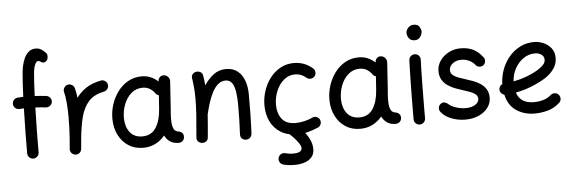

<svg xmlns="http://www.w3.org/2000/svg" viewBox="-62 -1047 4610 1543"><g transform="rotate(-5 2243.5 -275.5)"><path d="M44.4 -401.4Q43.5 -420.4 55.7 -435.1Q67.9 -449.7 86.9 -450.7Q99.1 -451.7 110.4 -452.4Q121.6 -453.1 132.3 -453.1Q134.3 -505.9 137.2 -554.4Q140.1 -603 143.6 -643.1Q146 -670.9 152.8 -703.6Q159.7 -736.3 173.6 -765.4Q187.5 -794.4 210 -813Q232.4 -831.5 265.6 -831.5Q290.5 -831.5 310.3 -819.1Q330.1 -806.6 345.2 -789.6Q356.4 -776.4 355.7 -758.1Q355 -739.7 345.7 -728.5Q335 -716.3 325 -714.6Q314.9 -712.9 305.2 -715.8Q289.6 -729.5 276.9 -729.5Q262.2 -729.5 250.7 -704.6Q239.3 -679.7 235.4 -635.3Q231.9 -597.2 229.2 -550.3Q226.6 -503.4 224.6 -452.1Q247.6 -451.2 270.5 -449Q293.5 -446.8 316.9 -444.3Q335.4 -442.4 347.7 -427Q359.9 -411.6 357.4 -393.1Q355.5 -374.5 340.1 -362.8Q324.7 -351.1 306.2 -353Q263.2 -357.9 221.7 -359.9Q218.8 -262.2 217.5 -166Q216.3 -69.8 216.3 2Q216.3 21 202.6 34.4Q189 47.9 169.9 47.9Q150.9 47.9 137.5 34.4Q124 21 124 2Q124 -70.3 125.2 -166.3Q126.5 -262.2 129.4 -360.8Q109.9 -360.4 93.8 -358.9Q74.7 -357.9 60.3 -370.1Q45.9 -382.3 44.4 -401.4Z M509.3 45.9Q502.4 44.9 496.1 42Q473.1 32.2 468.3 8.3Q468.3 7.8 468.3 7.3Q468.3 6.8 468.3 6.3Q467.3 1 467.8 -4.9Q467.8 -6.3 468.3 -7.8Q469.7 -26.9 471.2 -45.9Q472.7 -64.9 474.6 -83.5Q477.5 -125 479.2 -170.2Q481 -215.3 481 -259.8Q481 -322.3 476.1 -377.2Q471.2 -432.1 462.9 -460.9Q457.5 -479 466.8 -496.1Q476.1 -513.2 494.1 -518.6Q512.2 -523.9 529.1 -514.6Q545.9 -505.4 551.3 -487.3Q556.2 -470.2 559.8 -450.2Q563.5 -430.2 565.9 -407.7Q597.7 -452.6 645.8 -484.1Q693.8 -515.6 764.2 -529.3Q782.7 -533.2 798.8 -522.2Q814.9 -511.2 818.4 -492.7Q822.3 -474.6 811.3 -458.5Q800.3 -442.4 781.7 -438.5Q701.7 -422.9 658.4 -375.5Q615.2 -328.1 595.7 -252.7Q576.2 -177.2 566.9 -78.1Q563.5 -33.2 559.6 4.4Q559.1 10.3 556.6 16.1Q556.6 16.1 556.6 16.6Q556.2 17.1 556.2 17.6Q546.9 40.5 522.5 45.4Q521.5 45.4 521 45.4Q521 45.4 520.5 45.4Q515.1 46.4 509.3 45.9Z M1345.2 23.9Q1302.7 23.9 1275.4 5.1Q1248 -13.7 1232.9 -45.4Q1201.2 -6.3 1157 16.1Q1112.8 38.6 1057.1 38.6Q989.3 38.6 939 5.6Q888.7 -27.3 860.4 -83.3Q832 -139.2 830.6 -208.5Q829.1 -269.5 847.4 -327.6Q865.7 -385.7 900.6 -432.6Q935.5 -479.5 984.6 -507.1Q1033.7 -534.7 1094.2 -534.7Q1133.3 -534.7 1166 -520.8Q1198.7 -506.8 1226.6 -481.4L1227.1 -487.8Q1228 -506.3 1242.4 -518.1Q1256.8 -529.8 1275.4 -527.3Q1294.4 -524.9 1307.4 -509.5Q1320.3 -494.1 1319.3 -475.6L1304.2 -247.1Q1303.2 -233.9 1301.8 -221.2Q1300.3 -201.7 1300 -180.2Q1299.8 -158.7 1300.8 -143.6Q1302.7 -113.8 1313.5 -91.6Q1324.2 -69.3 1358.4 -65.9Q1370.1 -62.5 1380.6 -52.2Q1391.1 -42 1391.1 -22Q1391.6 -2.9 1377.9 10.5Q1364.3 23.9 1345.2 23.9ZM1058.1 -53.2Q1132.3 -53.2 1168.9 -111.3Q1205.6 -169.4 1211.4 -259.8L1219.2 -371.1Q1200.2 -376 1190.9 -391.6Q1174.3 -414.6 1149.9 -428.7Q1125.5 -442.9 1093.8 -442.9Q1039.6 -442.9 1000.7 -408.2Q961.9 -373.5 941.9 -319.6Q921.9 -265.6 923.3 -207Q925.3 -139.2 960 -96.2Q994.6 -53.2 1058.1 -53.2Z M1490.2 -8.3Q1500 -112.8 1504.9 -186.3Q1509.8 -259.8 1509.8 -315.9Q1509.8 -363.3 1506.6 -402.6Q1503.4 -441.9 1497.1 -481.9Q1493.7 -502.9 1504.4 -515.9Q1515.1 -528.8 1530.8 -532.2Q1548.8 -536.6 1566.7 -527.8Q1584.5 -519 1587.9 -496.1Q1594.2 -456.5 1597.7 -418Q1629.9 -467.8 1673.6 -501Q1717.3 -534.2 1773.4 -534.2Q1831.5 -534.2 1868.4 -504.2Q1905.3 -474.1 1922.6 -424.3Q1939.9 -374.5 1939.9 -314.9Q1939.9 -238.3 1939 -159.9Q1938 -81.5 1933.6 0.5Q1933.1 17.6 1920.7 31.5Q1908.2 45.4 1886.7 45.4Q1864.3 45.4 1852.3 31.7Q1840.3 18.1 1841.3 0Q1844.7 -65.4 1845.9 -122.8Q1847.2 -180.2 1847.2 -236.3Q1847.2 -297.4 1840.1 -343.8Q1833 -390.1 1814.7 -416.3Q1796.4 -442.4 1762.7 -442.4Q1729 -442.4 1702.9 -420.2Q1676.8 -397.9 1657 -360.8Q1637.2 -323.7 1622.8 -278.8Q1608.4 -233.9 1597.7 -188.5Q1597.2 -187 1596.7 -185.5Q1594.2 -146 1590.3 -99.9Q1586.4 -53.7 1581.5 0.5Q1579.6 22.5 1563.7 32.5Q1547.9 42.5 1530.3 40.5Q1513.7 38.6 1501 26.4Q1488.3 14.2 1490.2 -8.3Z M2478 -413.1Q2465.8 -398.9 2446.5 -397.5Q2427.2 -396 2413.1 -408.2Q2373 -442.9 2323.7 -442.9Q2272 -442.9 2232.7 -409.4Q2193.4 -376 2171.6 -323.2Q2149.9 -270.5 2149.9 -211.4Q2149.9 -145 2184.1 -99.1Q2218.3 -53.2 2294.4 -53.2Q2332 -53.2 2368.9 -62.5Q2405.8 -71.8 2437 -86.4Q2455.1 -92.3 2472.2 -83.5Q2489.3 -74.7 2494.6 -56.2Q2500 -38.1 2491.2 -21.2Q2482.4 -4.4 2464.4 1Q2423.3 18.6 2384.3 28.6Q2345.2 38.6 2301.8 38.6Q2221.2 38.6 2166.7 4.6Q2112.3 -29.3 2084.7 -87.2Q2057.1 -145 2057.1 -216.8Q2057.1 -277.3 2076.2 -334.2Q2095.2 -391.1 2130.1 -436.3Q2165 -481.4 2213.6 -508.1Q2262.2 -534.7 2321.3 -534.7Q2365.7 -534.7 2403.8 -520Q2441.9 -505.4 2473.1 -478Q2487.3 -465.8 2488.8 -446.5Q2490.2 -427.2 2478 -413.1ZM2224.1 -38.1Q2235.8 -52.7 2255.1 -54.7Q2274.4 -56.6 2289.1 -44.9Q2313 -25.9 2343.3 7.3Q2373.5 40.5 2395.8 81.8Q2418 123 2418 167.5Q2418 207.5 2396 232.9Q2374 258.3 2337.4 270Q2300.8 281.7 2255.9 281.7Q2230.5 281.7 2207 278.6Q2183.6 275.4 2165.5 270.5Q2147.5 265.1 2138.4 248.3Q2129.4 231.4 2134.3 213.4Q2139.6 194.8 2156.2 185.3Q2172.9 175.8 2190.9 181.6Q2201.2 184.6 2219 187.3Q2236.8 189.9 2253.4 189.9Q2290.5 189.9 2307.6 179.7Q2324.7 169.4 2324.7 152.8Q2324.7 135.3 2308.1 110.8Q2291.5 86.4 2269.5 63.2Q2247.6 40 2231 26.9Q2216.3 15.1 2214.1 -4.2Q2211.9 -23.4 2224.1 -38.1Z M3096.2 23.9Q3053.7 23.9 3026.4 5.1Q2999 -13.7 2983.9 -45.4Q2952.1 -6.3 2908 16.1Q2863.8 38.6 2808.1 38.6Q2740.2 38.6 2689.9 5.6Q2639.6 -27.3 2611.3 -83.3Q2583 -139.2 2581.5 -208.5Q2580.1 -269.5 2598.4 -327.6Q2616.7 -385.7 2651.6 -432.6Q2686.5 -479.5 2735.6 -507.1Q2784.7 -534.7 2845.2 -534.7Q2884.3 -534.7 2917 -520.8Q2949.7 -506.8 2977.5 -481.4L2978 -487.8Q2979 -506.3 2993.4 -518.1Q3007.8 -529.8 3026.4 -527.3Q3045.4 -524.9 3058.3 -509.5Q3071.3 -494.1 3070.3 -475.6L3055.2 -247.1Q3054.2 -233.9 3052.7 -221.2Q3051.3 -201.7 3051 -180.2Q3050.8 -158.7 3051.8 -143.6Q3053.7 -113.8 3064.5 -91.6Q3075.2 -69.3 3109.4 -65.9Q3121.1 -62.5 3131.6 -52.2Q3142.1 -42 3142.1 -22Q3142.6 -2.9 3128.9 10.5Q3115.2 23.9 3096.2 23.9ZM2809.1 -53.2Q2883.3 -53.2 2919.9 -111.3Q2956.5 -169.4 2962.4 -259.8L2970.2 -371.1Q2951.2 -376 2941.9 -391.6Q2925.3 -414.6 2900.9 -428.7Q2876.5 -442.9 2844.7 -442.9Q2790.5 -442.9 2751.7 -408.2Q2712.9 -373.5 2692.9 -319.6Q2672.9 -265.6 2674.3 -207Q2676.3 -139.2 2710.9 -96.2Q2745.6 -53.2 2809.1 -53.2Z M3245.1 -694.8Q3245.1 -718.8 3263.7 -738Q3282.2 -757.3 3309.1 -757.3Q3340.8 -757.3 3354 -736.1Q3367.2 -714.8 3367.2 -698.2Q3367.2 -677.2 3351.6 -654.8Q3335.9 -632.3 3306.6 -632.3Q3283.2 -632.3 3269.8 -643.3Q3256.3 -654.3 3250.7 -669.2Q3245.1 -684.1 3245.1 -694.8ZM3297.4 -520Q3316.4 -519.5 3329.1 -505.4Q3341.8 -491.2 3340.8 -472.2Q3339.4 -438.5 3338.1 -390.1Q3336.9 -341.8 3336.2 -286.9Q3335.4 -231.9 3335 -177.7Q3334.5 -123.5 3334.2 -77.1Q3334 -30.8 3334 0Q3334 19 3320.3 32.5Q3306.6 45.9 3287.6 45.9Q3268.6 45.9 3255.1 32.5Q3241.7 19 3241.7 0Q3241.7 -30.8 3241.9 -77.4Q3242.2 -124 3242.7 -178.5Q3243.2 -232.9 3244.1 -288.1Q3245.1 -343.3 3246.3 -392.3Q3247.6 -441.4 3249 -476.6Q3250 -495.6 3264.2 -508.3Q3278.3 -521 3297.4 -520Z M3844.2 -390.1Q3832 -376.5 3814.5 -375.2Q3796.9 -374 3780.8 -385.3Q3761.7 -412.6 3730.7 -428Q3699.7 -443.4 3664.1 -443.4Q3622.6 -443.4 3594.7 -421.1Q3566.9 -398.9 3566.9 -367.7Q3566.9 -344.7 3583.7 -329.6Q3600.6 -314.5 3627.2 -304.4Q3653.8 -294.4 3682.6 -285.6Q3711.4 -276.9 3743.4 -265.1Q3775.4 -253.4 3803.2 -235.1Q3831.1 -216.8 3848.6 -189Q3866.2 -161.1 3866.2 -120.6Q3866.2 -75.2 3838.6 -39.1Q3811 -2.9 3763.9 17.8Q3716.8 38.6 3657.7 38.6Q3595.7 38.6 3541.5 16.8Q3487.3 -4.9 3459.5 -43.5Q3448.7 -59.1 3452.6 -77.9Q3456.5 -96.7 3472.2 -106.9Q3487.8 -117.2 3502.2 -113Q3516.6 -108.9 3525.9 -101.6Q3545.9 -80.6 3586.2 -66.9Q3626.5 -53.2 3668 -53.2Q3712.9 -53.2 3743.4 -71.8Q3773.9 -90.3 3773.9 -118.7Q3773.9 -141.1 3757.3 -155.3Q3740.7 -169.4 3714.8 -179.2Q3689 -189 3661.1 -197.3Q3631.8 -206.1 3599.4 -218.3Q3566.9 -230.5 3538.6 -249.3Q3510.3 -268.1 3492.4 -296.9Q3474.6 -325.7 3474.6 -368.2Q3474.6 -414.1 3501 -452.1Q3527.3 -490.2 3571 -512.9Q3614.7 -535.6 3667 -535.6Q3725.1 -535.6 3768.1 -514.4Q3811 -493.2 3839.4 -454.1Q3853.5 -441.9 3854.7 -423.1Q3856 -404.3 3844.2 -390.1Z M4418 -29.8Q4373.5 10.3 4320.6 24.4Q4267.6 38.6 4215.3 38.6Q4133.3 38.6 4069.8 -2.7Q4006.3 -43.9 3985.4 -133.3Q3971.2 -137.2 3960.9 -148.4Q3950.7 -159.7 3949.7 -175.3Q3948.7 -189.9 3956.3 -202.1Q3963.9 -214.4 3976.6 -219.7Q3977.5 -277.8 3997.8 -334Q4018.1 -390.1 4055.4 -435.3Q4092.8 -480.5 4144.8 -507.6Q4196.8 -534.7 4260.7 -534.7Q4297.9 -534.7 4335 -518.8Q4372.1 -502.9 4397 -471.7Q4421.9 -440.4 4421.9 -393.1Q4421.9 -351.6 4402.8 -319.3Q4383.8 -287.1 4358.9 -265.4Q4334 -243.7 4315.9 -232.9Q4260.3 -200.2 4200.9 -177.2Q4141.6 -154.3 4079.1 -142.6Q4094.2 -96.7 4129.2 -75Q4164.1 -53.2 4215.3 -53.2Q4258.3 -53.2 4294.4 -64.2Q4330.6 -75.2 4356 -98.1Q4370.1 -110.8 4389.4 -110.1Q4408.7 -109.4 4420.9 -95.2Q4433.6 -81.1 4432.9 -61.8Q4432.1 -42.5 4418 -29.8ZM4258.3 -442.9Q4208.5 -442.9 4166.5 -414.3Q4124.5 -385.7 4098.1 -338.1Q4071.8 -290.5 4068.8 -233.9Q4177.7 -253.9 4265.6 -306.2Q4296.4 -324.7 4314.5 -344Q4332.5 -363.3 4332.5 -386.2Q4332.5 -412.1 4311 -427.5Q4289.6 -442.9 4258.3 -442.9Z"/></g></svg>

Font: Mikhak-FD Medium
Style: Regular
Weight: 500
Designer: Amin Abedi
Version: Version 3.2